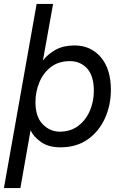

<svg xmlns="http://www.w3.org/2000/svg" viewBox="-21 -740 641 980"><path d="M-1 220 166 -720H250L198 -431Q223 -464 263 -486Q303 -508 359 -508Q442 -508 493.5 -448Q545 -388 545 -281Q545 -204 515 -137Q485 -70 427.5 -29Q370 12 287 12Q227 12 188.5 -15Q150 -42 135 -75L83 220ZM284 -68Q340 -68 379 -98Q418 -128 438 -175.5Q458 -223 458 -276Q458 -353 423.5 -390.5Q389 -428 336 -428Q278 -428 239 -398Q200 -368 180 -320Q160 -272 160 -218Q160 -144 197 -106Q234 -68 284 -68Z"/></svg>

Font: DM Mono
Style: Italic
Weight: 400
Italic angle: -10°
Designer: Colophon Foundry
Foundry: Colophon Foundry
Version: Version 1.000; ttfautohint (v1.8.2.53-6de2)